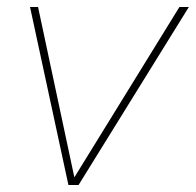

<svg xmlns="http://www.w3.org/2000/svg" viewBox="-20 -530 561 550"><path d="M521 -510H494L193 -22L89 -510H66L176 0H205Z"/></svg>

Font: Nacelle Thin
Style: Italic
Weight: 100
Italic angle: -12°
Designer: Sora Sagano
Foundry: Sora Sagano
Version: Version 1.000;FEAKit 1.0